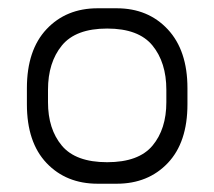

<svg xmlns="http://www.w3.org/2000/svg" viewBox="-20 -745 518 464"><path d="M433 -532V-493Q433 -401 385.5 -351Q338 -301 262 -301H216Q140 -301 92.5 -351Q45 -401 45 -493V-532Q45 -624 92.5 -674.5Q140 -725 216 -725H262Q338 -725 385.5 -674Q433 -623 433 -532ZM239 -676Q163 -676 129.5 -635Q96 -594 96 -528V-498Q96 -433 129.5 -393Q163 -353 239 -353Q315 -353 348.5 -393Q382 -433 382 -498V-528Q382 -594 348.5 -635Q315 -676 239 -676Z"/></svg>

Font: Violet Sans
Style: Regular
Weight: 400
Designer: Calvin Waterman
Foundry: Violet Office
Version: Version 1.013